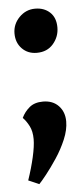

<svg xmlns="http://www.w3.org/2000/svg" viewBox="-48 -493 286 661"><g transform="rotate(-5 95.5 -162.5)"><path d="M61 139 24 123Q38 82 46.5 44.5Q55 7 55 -17Q55 -44 45.5 -62.5Q36 -81 24 -93Q34 -114 51.5 -128.5Q69 -143 98 -143Q132 -143 152 -122Q172 -101 172 -68Q172 -39 158 -6Q144 27 124 57Q104 87 86.5 109Q69 131 61 139ZM92 -312Q61 -312 41 -332.5Q21 -353 21 -385Q21 -417 44 -440.5Q67 -464 99 -464Q130 -464 150 -445.5Q170 -427 170 -393Q170 -361 149 -336.5Q128 -312 92 -312Z"/></g></svg>

Font: Faustina Light
Style: Bold
Weight: 700
Version: Version 1.200